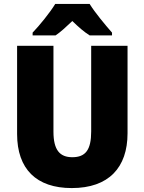

<svg xmlns="http://www.w3.org/2000/svg" viewBox="-20 -947 735 977"><path d="M436 -927H261C236 -885 180 -816 146 -781V-767H263C291 -786 315 -809 348 -840C380 -809 406 -786 436 -767H550V-781C514 -822 464 -882 436 -927ZM629 -269V-714H444V-278C444 -184 415 -147 348 -147C284 -147 252 -184 252 -277V-714H67V-265C67 -87 165 10 345 10C533 10 629 -94 629 -269Z"/></svg>

Font: Noto Sans Khmer SemiCondensed Black
Style: Regular
Weight: 900
Width: 4
Designer: Danh Hong and the Monotype Design Team
Foundry: Monotype Imaging Inc.
Version: Version 2.004